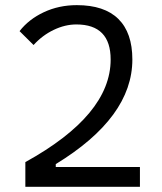

<svg xmlns="http://www.w3.org/2000/svg" viewBox="-20 -723 626 743"><path d="M78.1 0V-95.7Q408.2 -277.8 408.2 -492.7Q408.2 -628.4 275.4 -628.4Q231.9 -628.4 188 -607.4Q144 -586.4 109.9 -548.8L55.7 -602.5Q91.3 -648.4 149.7 -675.8Q208 -703.1 277.3 -703.1Q383.8 -703.1 438 -649.7Q492.2 -596.2 492.2 -492.7Q492.2 -269 195.8 -87.9V-76.7H521.5V0Z"/></svg>

Font: Cascadia Code NF SemiLight
Style: Regular
Weight: 350
Monospace: yes
Designer: Aaron Bell
Foundry: Saja Typeworks
Version: Version 2404.023; ttfautohint (v1.8.4)